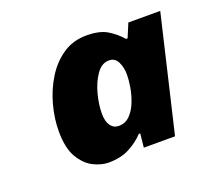

<svg xmlns="http://www.w3.org/2000/svg" viewBox="-74 -813 607 550"><g transform="rotate(-20 229.5 -538.0)"><path d="M171.9 -356Q150.4 -356 126.2 -367.9Q102.1 -379.9 85 -408.7Q67.9 -437.5 67.9 -488.8Q67.9 -527.8 78.9 -568.4Q89.8 -608.9 111.1 -643.3Q132.3 -677.7 163.6 -699Q194.8 -720.2 235.8 -720.2Q274.9 -720.2 297.6 -707Q320.3 -693.8 339.8 -671.9H344.2L361.8 -713.9H459L376 -361.8H280.8L285.2 -403.8H280.8Q262.2 -383.8 235.6 -369.9Q209 -356 171.9 -356ZM234.9 -444.8Q255.4 -444.8 269.3 -459Q283.2 -473.1 291.5 -494.4Q299.8 -515.6 303.5 -537.6Q307.1 -559.6 307.1 -575.2Q307.1 -596.7 298.8 -613.8Q290.5 -630.9 272 -630.9Q250 -630.9 234.1 -608.4Q218.3 -585.9 209.7 -554.2Q201.2 -522.5 201.2 -494.1Q201.2 -470.7 210.4 -457.8Q219.7 -444.8 234.9 -444.8Z"/></g></svg>

Font: Open Sans ExtraBold
Style: Italic
Weight: 800
Italic angle: -12°
Designer: Monotype Design Team
Foundry: Monotype Imaging Inc.
Version: Version 3.000; ttfautohint (v1.8.4)